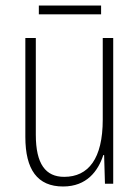

<svg xmlns="http://www.w3.org/2000/svg" viewBox="-20 -667 507 697"><path d="M347 -647H121V-615H347ZM391 -529H353V-233C353 -91 301 -25 213 -25C146 -25 110 -71 110 -178V-529H72V-170C72 -51 116 10 209 10C295 10 336 -46 355 -104H358L361 0H391Z"/></svg>

Font: Noto Sans Gurmukhi Condensed ExtraLight
Style: Regular
Weight: 200
Width: 3
Designer: Jelle Bosma - Monotype Design Team
Foundry: Monotype Imaging Inc.
Version: Version 2.004